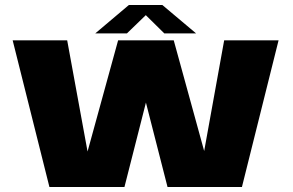

<svg xmlns="http://www.w3.org/2000/svg" viewBox="-20 -753 1180 773"><path d="M179 0 31 -590.5H250.5L332.5 -143L455.5 -590.5H679.5L802 -145L882.5 -590.5H1101.5L954 0H654.5L567.5 -340L481 0ZM363.5 -618.5 499 -733H633.5L769.5 -618.5H641.5L567 -692L491 -618.5Z"/></svg>

Font: Anybody ExtraExpanded ExtraBold
Style: Regular
Weight: 800
Width: 8
Designer: Tyler Finck
Foundry: Etcetera Type Company
Version: Version 1.010; ttfautohint (v1.8.3) -l 8 -r 50 -G 200 -x 14 